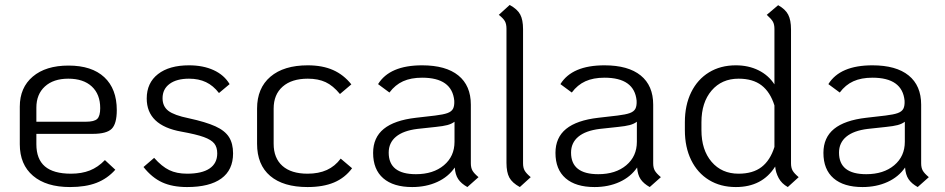

<svg xmlns="http://www.w3.org/2000/svg" viewBox="-20 -745 3821 776"><path d="M404 -98 446 -59Q414 -23 370 -6Q326 11 263 11Q167 11 113.5 -34.5Q60 -80 60 -162V-314Q60 -391 112.5 -435.5Q165 -480 257 -480Q351 -480 401.5 -433Q452 -386 452 -300Q452 -245 431.5 -224.5Q411 -204 355 -204H127V-162Q127 -102 161.5 -72.5Q196 -43 267 -43Q310 -43 343 -56Q376 -69 404 -98ZM127 -310V-253H327Q361 -253 373 -264.5Q385 -276 385 -308Q385 -364 351 -395.5Q317 -427 256 -427Q196 -427 161.5 -395.5Q127 -364 127 -310Z M560 -70 603 -107Q634 -72 664 -57.5Q694 -43 736 -43Q796 -43 827 -64Q858 -85 858 -125Q858 -150 846 -165Q834 -180 804 -191Q774 -202 713 -213Q573 -238 573 -347Q573 -410 618.5 -445.5Q664 -481 744 -481Q801 -481 843.5 -461.5Q886 -442 908 -405L865 -369Q842 -399 812.5 -413Q783 -427 744 -427Q694 -427 665.5 -406Q637 -385 637 -348Q637 -315 660.5 -297Q684 -279 743 -267Q812 -252 850.5 -234.5Q889 -217 905.5 -191Q922 -165 922 -125Q922 -58 874.5 -23.5Q827 11 736 11Q677 11 635.5 -8Q594 -27 560 -70Z M1019 -164V-306Q1019 -389 1073 -435Q1127 -481 1224 -481Q1283 -481 1326 -462Q1369 -443 1400 -404L1354 -365Q1326 -399 1296 -413Q1266 -427 1224 -427Q1159 -427 1122.5 -395Q1086 -363 1086 -306V-164Q1086 -106 1121.5 -74.5Q1157 -43 1223 -43Q1268 -43 1301 -58Q1334 -73 1357 -104L1403 -65Q1374 -26 1330 -7.5Q1286 11 1223 11Q1125 11 1072 -34Q1019 -79 1019 -164Z M1914 -29 1869 11Q1844 -3 1832 -21Q1820 -39 1818 -68Q1792 -30 1747 -9.5Q1702 11 1646 11Q1570 11 1529 -24.5Q1488 -60 1488 -127Q1488 -189 1531 -224Q1574 -259 1661 -269L1739 -278Q1772 -282 1788.5 -288Q1805 -294 1811 -305.5Q1817 -317 1816 -338Q1807 -431 1686 -431Q1641 -431 1609 -416.5Q1577 -402 1554 -371L1508 -405Q1555 -481 1686 -481Q1782 -481 1832.5 -440Q1883 -399 1883 -322V-85Q1883 -67 1889.5 -55.5Q1896 -44 1914 -29ZM1817 -172V-253Q1805 -244 1788 -239.5Q1771 -235 1741 -232L1667 -224Q1610 -217 1580.5 -192.5Q1551 -168 1551 -128Q1551 -41 1661 -41Q1731 -41 1774 -77Q1817 -113 1817 -172Z M2027 -87V-629Q2027 -648 2020.5 -659.5Q2014 -671 1996 -685L2040 -725Q2071 -708 2082.5 -686.5Q2094 -665 2094 -627V-85Q2094 -67 2100.5 -55.5Q2107 -44 2125 -29L2081 11Q2050 -6 2038.5 -27.5Q2027 -49 2027 -87Z M2651 -29 2606 11Q2581 -3 2569 -21Q2557 -39 2555 -68Q2529 -30 2484 -9.5Q2439 11 2383 11Q2307 11 2266 -24.5Q2225 -60 2225 -127Q2225 -189 2268 -224Q2311 -259 2398 -269L2476 -278Q2509 -282 2525.5 -288Q2542 -294 2548 -305.5Q2554 -317 2553 -338Q2544 -431 2423 -431Q2378 -431 2346 -416.5Q2314 -402 2291 -371L2245 -405Q2292 -481 2423 -481Q2519 -481 2569.5 -440Q2620 -399 2620 -322V-85Q2620 -67 2626.5 -55.5Q2633 -44 2651 -29ZM2554 -172V-253Q2542 -244 2525 -239.5Q2508 -235 2478 -232L2404 -224Q2347 -217 2317.5 -192.5Q2288 -168 2288 -128Q2288 -41 2398 -41Q2468 -41 2511 -77Q2554 -113 2554 -172Z M3208 -29 3164 11Q3139 -3 3127 -25.5Q3115 -48 3113 -72Q3061 11 2954 11Q2892 11 2845.5 -17.5Q2799 -46 2773.5 -98Q2748 -150 2748 -219V-251Q2748 -320 2773.5 -372Q2799 -424 2845.5 -452.5Q2892 -481 2954 -481Q3005 -481 3045.5 -461Q3086 -441 3110 -404V-628Q3110 -646 3104 -657Q3098 -668 3079 -685L3125 -724Q3154 -708 3165.5 -686Q3177 -664 3177 -626V-85Q3177 -67 3183.5 -55.5Q3190 -44 3208 -29ZM3110 -319Q3093 -373 3058 -400Q3023 -427 2965 -427Q2897 -427 2856 -379Q2815 -331 2815 -251V-219Q2815 -139 2856 -91Q2897 -43 2965 -43Q3023 -43 3058 -70Q3093 -97 3110 -151Z M3734 -29 3689 11Q3664 -3 3652 -21Q3640 -39 3638 -68Q3612 -30 3567 -9.5Q3522 11 3466 11Q3390 11 3349 -24.5Q3308 -60 3308 -127Q3308 -189 3351 -224Q3394 -259 3481 -269L3559 -278Q3592 -282 3608.5 -288Q3625 -294 3631 -305.5Q3637 -317 3636 -338Q3627 -431 3506 -431Q3461 -431 3429 -416.5Q3397 -402 3374 -371L3328 -405Q3375 -481 3506 -481Q3602 -481 3652.5 -440Q3703 -399 3703 -322V-85Q3703 -67 3709.5 -55.5Q3716 -44 3734 -29ZM3637 -172V-253Q3625 -244 3608 -239.5Q3591 -235 3561 -232L3487 -224Q3430 -217 3400.5 -192.5Q3371 -168 3371 -128Q3371 -41 3481 -41Q3551 -41 3594 -77Q3637 -113 3637 -172Z"/></svg>

Font: KoHo
Style: Regular
Weight: 400
Version: Version 1.000; ttfautohint (v1.6)